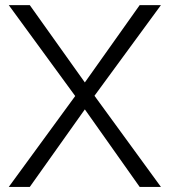

<svg xmlns="http://www.w3.org/2000/svg" viewBox="-20 -739 671 759"><path d="M14.6 0 277.3 -359.4 14.6 -718.8H97.7L315.4 -413.1L532.2 -718.8H616.2L353.5 -360.4L616.2 0H532.2L315.4 -306.6L97.7 0Z"/></svg>

Font: Min Sans Light
Style: Regular
Weight: 300
Designer: Jinseong-Kim, NotoSansCJK, Nunito
Foundry: Jinseong-Kim
Version: Version 1.400;Glyphs 3.1.2 (3151)